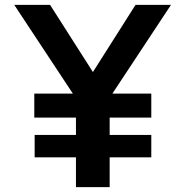

<svg xmlns="http://www.w3.org/2000/svg" viewBox="-20 -770 764 790"><path d="M683.6 -750 442.4 -384.8H602.5V-286.1H431.2V-214.8H602.5V-122.6H431.2V0H292.5V-122.6H122.6V-214.8H292.5V-286.1H121.1V-384.8H279.8L38.6 -750H186L362.3 -473.6L537.6 -750Z"/></svg>

Font: Now
Style: Bold
Weight: 700
Designer: Alfredo Marco Pradil
Foundry: Alfredo Marco Pradil
Version: Version 1.002;PS 001.002;hotconv 1.0.88;makeotf.lib2.5.64775